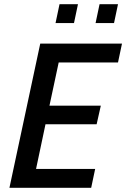

<svg xmlns="http://www.w3.org/2000/svg" viewBox="-20 -896 602 916"><path d="M25 0 172 -688H562L543 -598H260L216 -392H461L441 -303H197L152 -90H434L415 0ZM436 -786 455 -876H543L524 -786ZM245 -786 264 -876H352L333 -786Z"/></svg>

Font: Saira SemiCondensed Medium
Style: Italic
Weight: 500
Width: 4
Italic angle: -12°
Designer: Hector Gatti with collaboration of the Omnibus-Type team
Foundry: Omnibus-Type
Version: Version 1.101